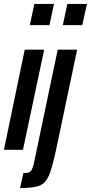

<svg xmlns="http://www.w3.org/2000/svg" viewBox="-33 -763 463 978"><path d="M119 -635 142 -743H242L219 -635ZM-13 0 93 -510H192L84 0ZM287 -635 310 -743H410L386 -635ZM140 67 261 -510H360L252 3Q232 95 215.5 132.5Q199 170 168.5 182.5Q138 195 69 195L86 119Q115 119 124 108.5Q133 98 140 67Z"/></svg>

Font: Saira Ultra Condensed
Style: Bold Italic
Weight: 700
Width: 1
Italic angle: -12°
Designer: Hector Gatti with collaboration of the Omnibus-Type team
Foundry: Omnibus-Type
Version: Version 1.001; ttfautohint (v1.8)